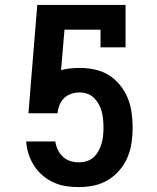

<svg xmlns="http://www.w3.org/2000/svg" viewBox="-20 -755 640 783"><path d="M302 8Q275 8 249 4Q223 0 199.5 -10.5Q176 -21 155.5 -38Q135 -55 120.5 -77Q106 -99 97.5 -124Q89 -149 87 -175L86 -178H206V-175Q209 -158 217 -142Q225 -126 238 -114.5Q251 -103 267.5 -98Q284 -93 302 -93Q318 -93 334 -98Q350 -103 362 -114Q374 -125 382 -140Q390 -155 394.5 -170.5Q399 -186 400.5 -202.5Q402 -219 402 -235Q402 -252 400.5 -268Q399 -284 395 -299.5Q391 -315 383 -329.5Q375 -344 363.5 -355.5Q352 -367 336.5 -372.5Q321 -378 305 -378Q288 -378 271 -372.5Q254 -367 241.5 -355Q229 -343 222.5 -326.5Q216 -310 215 -293H96L104 -392L132 -735H492V-562H390V-634H243L229 -469Q248 -474 267 -476Q286 -478 305 -478Q336 -478 366.5 -471.5Q397 -465 423 -449Q449 -433 469 -408.5Q489 -384 500.5 -356Q512 -328 516.5 -297Q521 -266 521 -235Q521 -204 516.5 -173Q512 -142 500 -113.5Q488 -85 467.5 -61Q447 -37 420.5 -21Q394 -5 363.5 1.5Q333 8 302 8Z"/></svg>

Font: Iosevka Plex Etoile
Style: Bold
Weight: 700
Designer: Belleve Invis
Foundry: Belleve Invis
Version: Version 25.1.1; ttfautohint (v1.8.4)